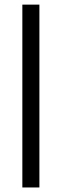

<svg xmlns="http://www.w3.org/2000/svg" viewBox="-20 -827 272 847"><path d="M78.6 -806.6H153.8V0H78.6Z"/></svg>

Font: Glacial Indifference
Style: Regular
Weight: 400
Designer: Alfredo Marco Pradil
Foundry: Alfredo Marco Pradil
Version: Version 1.312